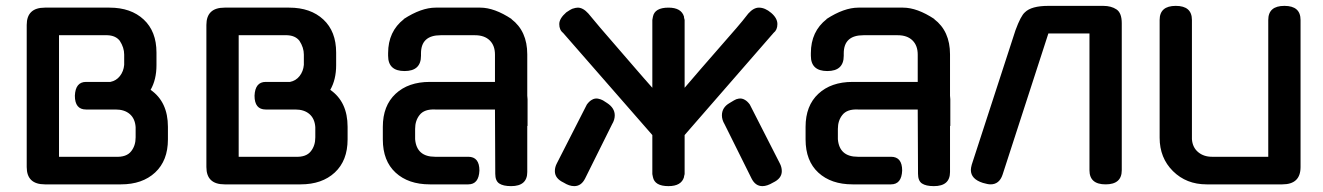

<svg xmlns="http://www.w3.org/2000/svg" viewBox="-20 -628 4508 654"><path d="M71 -59V-543Q71 -602 133 -602H353Q426 -602 469.5 -561.5Q513 -521 513 -449V-406Q513 -357 493 -322Q552 -281 552 -196V-153Q552 -81 508.5 -40.5Q465 0 392 0H133Q71 0 71 -59ZM181 -508V-94H373Q411 -92 427 -113Q442 -132 442 -160V-195Q440 -224 422 -239.5Q404 -255 374 -255H273Q235 -255 235 -302Q237 -349 273 -349H356Q376 -353 388.5 -369Q401 -385 403 -407V-442Q403 -466 388 -489Q374 -507 346 -508Z M683 -59V-543Q683 -602 745 -602H965Q1038 -602 1081.5 -561.5Q1125 -521 1125 -449V-406Q1125 -357 1105 -322Q1164 -281 1164 -196V-153Q1164 -81 1120.5 -40.5Q1077 0 1004 0H745Q683 0 683 -59ZM793 -508V-94H985Q1023 -92 1039 -113Q1054 -132 1054 -160V-195Q1052 -224 1034 -239.5Q1016 -255 986 -255H885Q847 -255 847 -302Q849 -349 885 -349H968Q988 -353 1000.5 -369Q1013 -385 1015 -407V-442Q1015 -466 1000 -489Q986 -507 958 -508Z M1284 -153V-196Q1284 -268 1327.5 -308.5Q1371 -349 1444 -349H1666V-442Q1666 -473 1648 -490.5Q1630 -508 1598 -508H1481Q1414 -508 1414 -446V-438Q1414 -386 1358 -386Q1302 -386 1302 -438V-447Q1302 -521 1356 -563H1355Q1415 -602 1464 -602H1616Q1664 -602 1723 -563H1722Q1776 -522 1776 -443V-302L1777 -290V-199H1776V-42Q1776 6 1721 6Q1694 6 1680.5 -3Q1667 -12 1667 -36L1666 -255H1463Q1425 -257 1409 -236Q1394 -217 1394 -189V-154Q1399 -94 1462 -94H1575Q1613 -94 1613 -47Q1611 0 1575 0H1444Q1371 0 1327.5 -40Q1284 -80 1284 -153Z M1885 -546Q1885 -565 1909 -586Q1924 -596 1929 -598Q1941 -602 1948 -602Q1966 -602 1984 -582Q1993 -572 2025 -533L2146 -393Q2153 -385 2172.5 -362.5Q2192 -340 2202 -329V-560L2204 -571Q2210 -602 2257 -602Q2301 -602 2310 -571V-568L2312 -560V-329Q2340 -362 2367 -393L2489 -533Q2509 -556 2529 -582Q2547 -602 2565 -602Q2586 -602 2607 -584Q2628 -566 2628 -546Q2628 -526 2615 -516L2312 -168V-35L2310 -27V-25Q2301 6 2257 6Q2210 6 2204 -25L2202 -35V-168L1898 -516Q1885 -526 1885 -546ZM2448 -205Q2439 -220 2439 -235Q2439 -262 2465 -277L2480 -286Q2488 -291 2496 -292Q2507 -294 2517 -288Q2526 -283 2534 -272L2636 -72Q2643 -59 2643 -45Q2643 -20 2613 -6Q2593 6 2577 6Q2553 6 2540 -20ZM1870 -45Q1870 -59 1877 -72L1979 -272Q1987 -283 1996 -288Q2006 -294 2017 -292Q2027 -290 2034 -286L2048 -277Q2074 -260 2074 -235Q2074 -220 2065 -205L1973 -20Q1960 6 1936 6Q1919 6 1900 -6Q1870 -20 1870 -45Z M2724 -153V-196Q2724 -268 2767.5 -308.5Q2811 -349 2884 -349H3106V-442Q3106 -473 3088 -490.5Q3070 -508 3038 -508H2921Q2854 -508 2854 -446V-438Q2854 -386 2798 -386Q2742 -386 2742 -438V-447Q2742 -521 2796 -563H2795Q2855 -602 2904 -602H3056Q3104 -602 3163 -563H3162Q3216 -522 3216 -443V-302L3217 -290V-199H3216V-42Q3216 6 3161 6Q3134 6 3120.5 -3Q3107 -12 3107 -36L3106 -255H2903Q2865 -257 2849 -236Q2834 -217 2834 -189V-154Q2839 -94 2902 -94H3015Q3053 -94 3053 -47Q3051 0 3015 0H2884Q2811 0 2767.5 -40Q2724 -80 2724 -153Z M3801 -549V-48Q3801 0 3746 0Q3691 0 3691 -48V-514H3551L3395 -33Q3384 0 3354 0Q3345 0 3328 -5Q3287 -18 3287 -49Q3287 -56 3290 -67L3439 -525Q3457 -574 3471 -586Q3493 -608 3551 -608H3738Q3765 -608 3783 -596Q3801 -584 3801 -549Z M3930 -159V-560Q3930 -608 3985 -608Q4040 -608 4040 -560V-154Q4042 -126 4061 -110Q4080 -94 4108 -94H4300V-560Q4300 -608 4355 -608Q4410 -608 4410 -560V-59Q4410 0 4348 0H4090Q4021 0 3975.5 -45Q3930 -90 3930 -159Z"/></svg>

Font: Gugi Cyrillic
Style: Regular
Weight: 400
Foundry: TAE System & Typefaces Co.
Version: Version 3.10 September 15, 2020